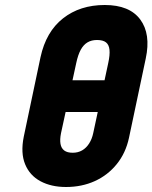

<svg xmlns="http://www.w3.org/2000/svg" viewBox="-20 -737 610 768"><path d="M225 -416 198 -289H414L441 -416ZM142 -508 75 -190Q62 -125 80.5 -80Q99 -35 142 -12Q185 11 244 11Q307 11 359 -12.5Q411 -36 447 -80.5Q483 -125 496 -186L563 -503Q584 -601 541 -659Q498 -717 399 -717Q300 -717 232 -663.5Q164 -610 142 -508ZM224 -204 285 -485Q292 -518 303 -538Q314 -558 330 -567.5Q346 -577 368 -577Q392 -577 404 -567.5Q416 -558 418 -537.5Q420 -517 413 -485L353 -205Q348 -181 336.5 -163Q325 -145 308.5 -135.5Q292 -126 271 -126Q249 -126 237 -135Q225 -144 222 -161.5Q219 -179 224 -204Z"/></svg>

Font: Advent Pro ExtraBold
Style: Italic
Weight: 800
Italic angle: -12°
Version: Version 3.000